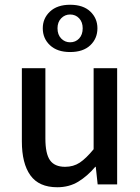

<svg xmlns="http://www.w3.org/2000/svg" viewBox="-20 -776 590 808"><path d="M221 12Q144 12 108 -38Q72 -88 72 -181V-489H171V-193Q171 -129 190.5 -101.5Q210 -74 254 -74Q289 -74 315.5 -91.5Q342 -109 374 -148V-489H473V0H391L383 -74H381Q348 -35 309.5 -11.5Q271 12 221 12ZM275 -557Q221 -557 190.5 -585.5Q160 -614 160 -657Q160 -699 190.5 -727.5Q221 -756 275 -756Q330 -756 360 -727.5Q390 -699 390 -657Q390 -614 360 -585.5Q330 -557 275 -557ZM275 -598Q298 -598 313 -614Q328 -630 328 -657Q328 -683 313 -699Q298 -715 275 -715Q253 -715 237.5 -699Q222 -683 222 -657Q222 -630 237.5 -614Q253 -598 275 -598Z"/></svg>

Font: Source Sans 3 Medium
Style: Regular
Weight: 500
Designer: Paul D. Hunt
Foundry: Adobe
Version: Version 3.052;hotconv 1.1.0;makeotfexe 2.6.0